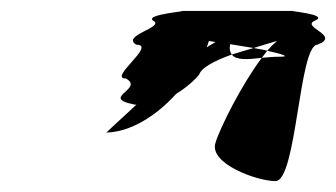

<svg xmlns="http://www.w3.org/2000/svg" viewBox="-20 -634 616 352"><path d="M175 -391C219 -392 266 -421 303 -462C318 -471 333 -483 345 -497C349 -510 374 -523 405 -534C402 -538 400 -544 402 -553C414 -551 432 -548 445 -546C462 -551 477 -556 488 -559C482 -554 476 -548 470 -541C496 -535 514 -530 493 -530C482 -530 470 -529 460 -528C423 -479 383 -399 375 -372C363 -334 451 -302 485 -302C524 -302 528 -552 562 -552C606 -569 531 -584 557 -596C587 -608 502 -614 519 -614H311C333 -614 243 -608 261 -596C283 -584 201 -569 230 -552C268 -552 177 -490 211 -490C243 -472 173 -457 215 -445C221 -444 225 -442 230 -442C198 -413 175 -391 175 -391ZM359 -547 363 -559C363 -559 366 -558 375 -557C371 -554 364 -551 359 -547ZM405 -534C417 -538 432 -542 445 -546C454 -544 463 -543 470 -541C467 -537 464 -533 460 -528C435 -525 413 -523 405 -534Z"/></svg>

Font: bitstorm
Style: exextobl
Weight: 400
Version: Version 0.2